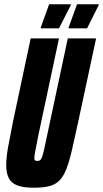

<svg xmlns="http://www.w3.org/2000/svg" viewBox="-20 -867 480 895"><path d="M138 8Q90 8 61.5 -2.5Q33 -13 21 -36.5Q9 -60 9 -97Q9 -133 18 -183Q27 -233 41 -302L123 -688H255L160 -242Q150 -192 145 -166Q140 -140 140 -129Q140 -124 142 -121Q144 -118 147.5 -117.5Q151 -117 155 -117Q163 -117 167.5 -120.5Q172 -124 176.5 -136.5Q181 -149 186.5 -174Q192 -199 201 -242L296 -688H428L345 -301Q328 -223 315.5 -168.5Q303 -114 289.5 -79.5Q276 -45 257.5 -26Q239 -7 210.5 0.5Q182 8 138 8ZM300 -735V-739L339 -847H440V-843L386 -735ZM170 -735V-739L209 -847H310V-843L255 -735Z"/></svg>

Font: Saira UltraCondensed Black
Style: Italic
Weight: 900
Width: 1
Italic angle: -12°
Designer: Hector Gatti with collaboration of the Omnibus-Type team
Foundry: Omnibus-Type
Version: Version 1.101